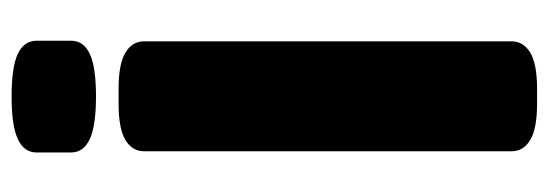

<svg xmlns="http://www.w3.org/2000/svg" viewBox="-320 -602 924 323"><g transform="rotate(-90 141.5 -440.0)"><path d="M129 2Q87 2 68 -9.5Q49 -21 49 -41V-659Q49 -679 68 -690.5Q87 -702 129 -702H154Q196 -702 215 -690.5Q234 -679 234 -659V-41Q234 -21 215 -9.5Q196 2 154 2ZM141 -740Q92 -740 69.5 -750.5Q47 -761 47 -782V-840Q47 -861 69.5 -871.5Q92 -882 141 -882Q191 -882 213 -871.5Q235 -861 235 -840V-782Q235 -761 213 -750.5Q191 -740 141 -740Z"/></g></svg>

Font: Asap Black
Style: Regular
Weight: 900
Designer: Pablo Cosgaya
Foundry: Omnibus-Type
Version: Version 3.001; ttfautohint (v1.8.4.7-5d5b)